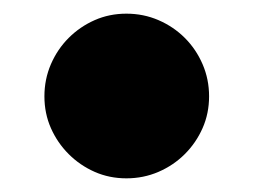

<svg xmlns="http://www.w3.org/2000/svg" viewBox="-20 -451 370 281"><path d="M165 -190Q140 -190 118.5 -199.5Q97 -209 80.5 -225.5Q64 -242 54.5 -263.5Q45 -285 45 -310Q45 -335 54.5 -357Q64 -379 80.5 -395.5Q97 -412 118.5 -421.5Q140 -431 165 -431Q190 -431 212 -421.5Q234 -412 250.5 -395.5Q267 -379 276.5 -357Q286 -335 286 -310Q286 -285 276.5 -263.5Q267 -242 250.5 -225.5Q234 -209 212 -199.5Q190 -190 165 -190Z"/></svg>

Font: Fz Rubik SemBd
Style: Regular
Weight: 600
Designer: Hubert and Fischer
Foundry: Hubert and Fischer
Version: Vit hóa bi FontZin.com